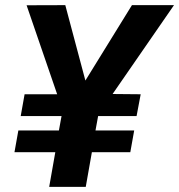

<svg xmlns="http://www.w3.org/2000/svg" viewBox="-20 -731 701 751"><path d="M314 -416 496.1 -710.9H660.6L420.4 -363.3L530.3 -362.3L514.2 -276.9H363.8L353.5 -220.7H504.9L489.7 -135.7H339.4L315.4 0H172.4L196.3 -135.7H36.6L51.8 -220.7H210.4L220.7 -276.9H61L76.2 -362.3H203.6L84 -710.4L235.4 -710.9Z"/></svg>

Font: RobotoDraft
Style: Bold Italic
Weight: 700
Italic angle: -12°
Version: Version 2.001150; 2014